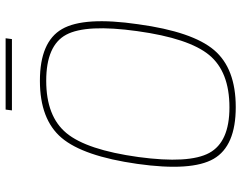

<svg xmlns="http://www.w3.org/2000/svg" viewBox="-110 -758 879 700"><g transform="rotate(-90 330.0 -407.5)"><path d="M538 -804H278L281 -827H541ZM386 -702Q528 -702 574.5 -621.5Q621 -541 592 -343Q565 -146 498 -67Q431 12 290 12Q148 12 101.5 -68.5Q55 -149 83 -347Q111 -544 178 -623Q245 -702 386 -702ZM386 -679Q256 -679 195 -605Q134 -531 108 -343Q83 -158 123 -84.5Q163 -11 289 -11Q419 -11 480 -85Q541 -159 567 -347Q593 -533 554 -606Q515 -679 386 -679Z"/></g></svg>

Font: Exo 2.0 Thin
Style: Italic
Weight: 250
Italic angle: -8°
Designer: Natanael Gama
Version: Version 1.001;PS 001.001;hotconv 1.0.70;makeotf.lib2.5.58329